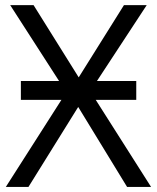

<svg xmlns="http://www.w3.org/2000/svg" viewBox="-20 -734 617 754"><path d="M221.2 -341.8H62V-416H211.9L20 -713.9H111.8L289.1 -430.2L466.8 -713.9H556.2L360.8 -416H515.1V-341.8H356L573.2 0H479L287.1 -314L91.8 0H2.9Z"/></svg>

Font: OpenSansEmoji
Style: Regular
Weight: 400
Foundry: MorbZ
Version: Version 1.000;PS 001.000;hotconv 1.0.70;makeotf.lib2.5.58329